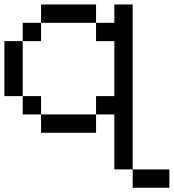

<svg xmlns="http://www.w3.org/2000/svg" viewBox="-20 -687 790 873"><path d="M0 -250V-500H83.3V-250ZM750 83.3V166.7H583.3V83.3ZM166.7 -166.7H83.3V-250H166.7ZM166.7 -83.3V-166.7H416.7V-83.3ZM166.7 -583.3V-500H83.3V-583.3ZM166.7 -666.7H416.7V-583.3H166.7ZM500 -166.7H416.7V-250H500V-500H416.7V-583.3H500V-666.7H583.3V83.3H500Z"/></svg>

Font: Galmuri11 Regular
Style: Regular
Weight: 400
Designer: Minseo Lee (Quiple)
Version: Version 2.356;hotconv 1.1.0;makeotfexe 2.6.0 DEVELOPMENT